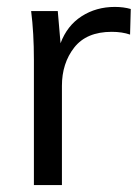

<svg xmlns="http://www.w3.org/2000/svg" viewBox="-20 -535 402 555"><path d="M358 -509 356 -435Q333 -443 303 -443Q230 -443 194.5 -397.5Q159 -352 159 -287V0H78V-362Q78 -440 70 -503H147L155 -410Q174 -461 216 -488Q258 -515 312 -515Q337 -515 358 -509Z"/></svg>

Font: Muli-Regular
Style: Regular
Weight: 400
Version: Version 2.000